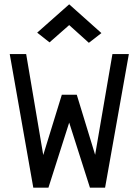

<svg xmlns="http://www.w3.org/2000/svg" viewBox="-20 -868 640 888"><path d="M134 0 25 -618H101L180 -151L266 -430H335L420 -152L500 -618H576L466 0H396L300 -301L204 0ZM391 -670 300 -752 209 -672 152 -717 300 -848 449 -715Z"/></svg>

Font: Victor Mono
Style: Regular
Weight: 400
Monospace: yes
Designer: Rune Bjørnerås
Version: Version 1.561;gftools[0.9.30]